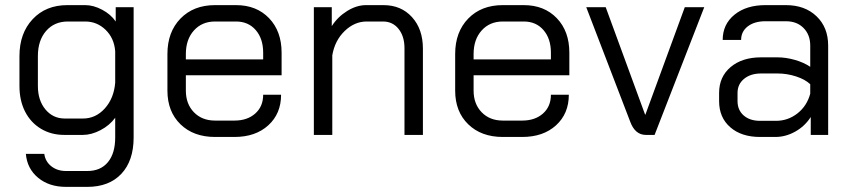

<svg xmlns="http://www.w3.org/2000/svg" viewBox="-20 -527 3325 750"><path d="M81 74H153Q157 104 180.5 122.5Q204 141 238 141H321Q373 141 401.5 106.5Q430 72 430 10V-67Q408 -37 372.5 -18.5Q337 0 304 0H231Q180 0 140 -24Q100 -48 78 -91Q56 -134 56 -191V-308Q56 -397 107.5 -452Q159 -507 243 -507H313Q345 -507 379 -489Q413 -471 432 -443V-499H502V10Q502 101 454 152Q406 203 321 203H238Q172 203 129 167.5Q86 132 81 74ZM304 -64Q354 -64 389.5 -103.5Q425 -143 430 -204V-327Q426 -378 392.5 -410.5Q359 -443 313 -443H245Q192 -443 160 -406Q128 -369 128 -308V-191Q128 -135 157.5 -99.5Q187 -64 233 -64Z M634 -173V-316Q634 -402 685 -454.5Q736 -507 820 -507H902Q982 -507 1031 -456Q1080 -405 1080 -321V-233H706V-173Q706 -121 737.5 -88.5Q769 -56 820 -56H896Q946 -56 977 -83.5Q1008 -111 1008 -157H1078Q1078 -83 1028 -37.5Q978 8 896 8H820Q736 8 685 -41.5Q634 -91 634 -173ZM1008 -295V-321Q1008 -376 979 -409.5Q950 -443 902 -443H820Q769 -443 737.5 -408Q706 -373 706 -316V-295Z M1206 -499H1276V-425Q1299 -461 1336 -484Q1373 -507 1410 -507H1478Q1547 -507 1589.5 -460Q1632 -413 1632 -337V0H1560V-339Q1560 -385 1537 -414Q1514 -443 1476 -443H1412Q1365 -443 1326.5 -406Q1288 -369 1278 -311V0H1206Z M1758 -173V-316Q1758 -402 1809 -454.5Q1860 -507 1944 -507H2026Q2106 -507 2155 -456Q2204 -405 2204 -321V-233H1830V-173Q1830 -121 1861.5 -88.5Q1893 -56 1944 -56H2020Q2070 -56 2101 -83.5Q2132 -111 2132 -157H2202Q2202 -83 2152 -37.5Q2102 8 2020 8H1944Q1860 8 1809 -41.5Q1758 -91 1758 -173ZM2132 -295V-321Q2132 -376 2103 -409.5Q2074 -443 2026 -443H1944Q1893 -443 1861.5 -408Q1830 -373 1830 -316V-295Z M2442 -51 2270 -499H2346L2500 -79H2501L2655 -499H2731L2537 0H2503Q2461 0 2442 -51Z M2789 -132V-164Q2789 -227 2834 -265Q2879 -303 2953 -303H3017Q3050 -303 3085 -293Q3120 -283 3145 -266V-349Q3145 -391 3119 -417.5Q3093 -444 3050 -444H2970Q2927 -444 2901 -424Q2875 -404 2875 -371H2803Q2803 -432 2849 -469.5Q2895 -507 2970 -507H3050Q3124 -507 3169.5 -463.5Q3215 -420 3215 -349V0H3147V-70Q3124 -34 3086.5 -13Q3049 8 3009 8H2949Q2876 8 2832.5 -30Q2789 -68 2789 -132ZM3011 -55Q3058 -55 3095 -84Q3132 -113 3145 -161V-198Q3125 -217 3089.5 -228.5Q3054 -240 3017 -240H2953Q2912 -240 2886.5 -219Q2861 -198 2861 -164V-132Q2861 -97 2885 -76Q2909 -55 2949 -55Z"/></svg>

Font: Stavian Regular
Style: Regular
Weight: 400
Version: Version 1.000; ttfautohint (v1.6)